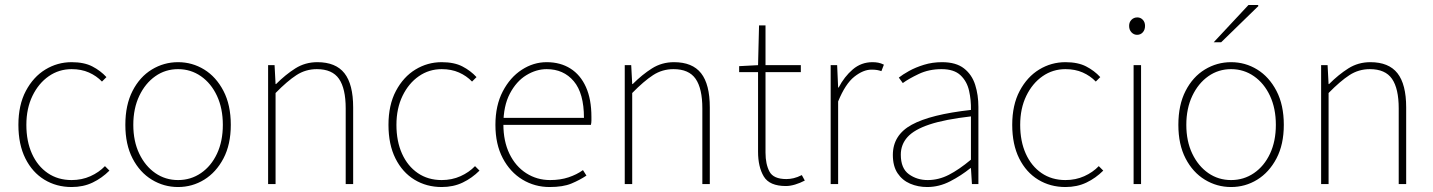

<svg xmlns="http://www.w3.org/2000/svg" viewBox="-20 -740 5762 772"><path d="M268 12Q207 12 158.5 -17.5Q110 -47 82 -103Q54 -159 54 -238Q54 -318 84 -374.5Q114 -431 162.5 -460.5Q211 -490 268 -490Q318 -490 351 -473Q384 -456 408 -430L390 -412Q368 -435 337.5 -448.5Q307 -462 268 -462Q217 -462 176 -433.5Q135 -405 110.5 -354.5Q86 -304 86 -238Q86 -172 108.5 -122Q131 -72 172 -44Q213 -16 268 -16Q309 -16 343.5 -31.5Q378 -47 402 -72L420 -54Q390 -24 352.5 -6Q315 12 268 12Z M696 12Q639 12 590.5 -17.5Q542 -47 513 -103Q484 -159 484 -238Q484 -318 513 -374.5Q542 -431 590.5 -460.5Q639 -490 696 -490Q753 -490 801 -460.5Q849 -431 878.5 -374.5Q908 -318 908 -238Q908 -159 878.5 -103Q849 -47 801 -17.5Q753 12 696 12ZM696 -16Q747 -16 788 -44Q829 -72 852.5 -122Q876 -172 876 -238Q876 -304 852.5 -354.5Q829 -405 788 -433.5Q747 -462 696 -462Q645 -462 604.5 -433.5Q564 -405 540 -354.5Q516 -304 516 -238Q516 -172 540 -122Q564 -72 604.5 -44Q645 -16 696 -16Z M1058 0V-478H1084L1088 -402H1090Q1128 -440 1167.5 -465Q1207 -490 1256 -490Q1330 -490 1365 -445.5Q1400 -401 1400 -308V0H1370V-304Q1370 -384 1343 -423Q1316 -462 1254 -462Q1209 -462 1172 -438Q1135 -414 1088 -366V0Z M1756 12Q1695 12 1646.5 -17.5Q1598 -47 1570 -103Q1542 -159 1542 -238Q1542 -318 1572 -374.5Q1602 -431 1650.5 -460.5Q1699 -490 1756 -490Q1806 -490 1839 -473Q1872 -456 1896 -430L1878 -412Q1856 -435 1825.5 -448.5Q1795 -462 1756 -462Q1705 -462 1664 -433.5Q1623 -405 1598.5 -354.5Q1574 -304 1574 -238Q1574 -172 1596.5 -122Q1619 -72 1660 -44Q1701 -16 1756 -16Q1797 -16 1831.5 -31.5Q1866 -47 1890 -72L1908 -54Q1878 -24 1840.5 -6Q1803 12 1756 12Z M2190 12Q2130 12 2080.5 -18Q2031 -48 2001.5 -104Q1972 -160 1972 -238Q1972 -316 2001.5 -372.5Q2031 -429 2078 -459.5Q2125 -490 2178 -490Q2233 -490 2273.5 -464.5Q2314 -439 2336 -390Q2358 -341 2358 -270Q2358 -263 2358 -255Q2358 -247 2356 -238H1988V-266H2328Q2328 -365 2287 -413.5Q2246 -462 2178 -462Q2136 -462 2096 -437.5Q2056 -413 2030 -363.5Q2004 -314 2004 -240Q2004 -172 2028.5 -121.5Q2053 -71 2096 -43.5Q2139 -16 2192 -16Q2233 -16 2266 -27Q2299 -38 2324 -56L2338 -34Q2311 -16 2277.5 -2Q2244 12 2190 12Z M2492 0V-478H2518L2522 -402H2524Q2562 -440 2601.5 -465Q2641 -490 2690 -490Q2764 -490 2799 -445.5Q2834 -401 2834 -308V0H2804V-304Q2804 -384 2777 -423Q2750 -462 2688 -462Q2643 -462 2606 -438Q2569 -414 2522 -366V0Z M3140 8Q3074 8 3051 -30.5Q3028 -69 3028 -130V-450H2952V-474L3028 -478L3032 -638H3058V-478H3200V-450H3058V-126Q3058 -80 3074 -50Q3090 -20 3142 -20Q3156 -20 3171 -23.5Q3186 -27 3204 -36L3216 -14Q3197 -4 3177 2Q3157 8 3140 8Z M3320 0V-478H3346L3350 -388H3352Q3375 -432 3409 -461Q3443 -490 3488 -490Q3500 -490 3511 -488Q3522 -486 3534 -480L3524 -454Q3515 -457 3506.5 -458.5Q3498 -460 3484 -460Q3451 -460 3415 -431.5Q3379 -403 3350 -332V0Z M3708 12Q3671 12 3639.5 -1.5Q3608 -15 3589 -43.5Q3570 -72 3570 -117Q3570 -197 3646 -238.5Q3722 -280 3884 -298Q3885 -337 3876.5 -375Q3868 -413 3842 -437.5Q3816 -462 3766 -462Q3715 -462 3674 -442.5Q3633 -423 3610 -406L3594 -428Q3609 -440 3635 -454.5Q3661 -469 3695 -479.5Q3729 -490 3768 -490Q3824 -490 3856 -465Q3888 -440 3901 -399Q3914 -358 3914 -310V0H3888L3884 -64H3882Q3845 -34 3800.5 -11Q3756 12 3708 12ZM3710 -16Q3754 -16 3795 -37Q3836 -58 3884 -98V-272Q3779 -260 3717.5 -239.5Q3656 -219 3629 -189Q3602 -159 3602 -118Q3602 -63 3634.5 -39.5Q3667 -16 3710 -16Z M4264 12Q4203 12 4154.5 -17.5Q4106 -47 4078 -103Q4050 -159 4050 -238Q4050 -318 4080 -374.5Q4110 -431 4158.5 -460.5Q4207 -490 4264 -490Q4314 -490 4347 -473Q4380 -456 4404 -430L4386 -412Q4364 -435 4333.5 -448.5Q4303 -462 4264 -462Q4213 -462 4172 -433.5Q4131 -405 4106.5 -354.5Q4082 -304 4082 -238Q4082 -172 4104.5 -122Q4127 -72 4168 -44Q4209 -16 4264 -16Q4305 -16 4339.5 -31.5Q4374 -47 4398 -72L4416 -54Q4386 -24 4348.5 -6Q4311 12 4264 12Z M4538 0V-478H4568V0ZM4552 -600Q4539 -600 4529.5 -610Q4520 -620 4520 -636Q4520 -651 4529.5 -660.5Q4539 -670 4553 -670Q4566 -670 4575 -660.5Q4584 -651 4584 -636Q4584 -620 4575 -610Q4566 -600 4552 -600Z M4930 12Q4873 12 4824.5 -17.5Q4776 -47 4747 -103Q4718 -159 4718 -238Q4718 -318 4747 -374.5Q4776 -431 4824.5 -460.5Q4873 -490 4930 -490Q4987 -490 5035 -460.5Q5083 -431 5112.5 -374.5Q5142 -318 5142 -238Q5142 -159 5112.5 -103Q5083 -47 5035 -17.5Q4987 12 4930 12ZM4930 -16Q4981 -16 5022 -44Q5063 -72 5086.5 -122Q5110 -172 5110 -238Q5110 -304 5086.5 -354.5Q5063 -405 5022 -433.5Q4981 -462 4930 -462Q4879 -462 4838.5 -433.5Q4798 -405 4774 -354.5Q4750 -304 4750 -238Q4750 -172 4774 -122Q4798 -72 4838.5 -44Q4879 -16 4930 -16ZM4860 -570 5000 -720H5038L5040 -716L4890 -570Z M5292 0V-478H5318L5322 -402H5324Q5362 -440 5401.5 -465Q5441 -490 5490 -490Q5564 -490 5599 -445.5Q5634 -401 5634 -308V0H5604V-304Q5604 -384 5577 -423Q5550 -462 5488 -462Q5443 -462 5406 -438Q5369 -414 5322 -366V0Z"/></svg>

Font: Mada ExtraLight
Style: Regular
Weight: 250
Designer: Khaled Hosny
Version: Version 1.5